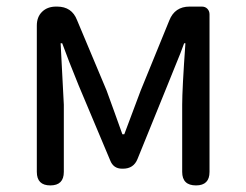

<svg xmlns="http://www.w3.org/2000/svg" viewBox="-20 -563 746 583"><path d="M555.7 -543H592.8Q603.5 -543 609.9 -536.1Q616.2 -529.3 616.2 -519.5V-41Q616.2 0 575.2 0Q533.2 0 533.2 -41V-245.1Q533.2 -293 543 -431.6H539.1Q530.3 -406.2 511.2 -360.4Q492.2 -314.5 488.3 -303.7L397.5 -80.1Q385.7 -50.8 353.5 -50.8H350.6Q324.2 -50.8 314.5 -76.2L218.8 -303.7Q186.5 -382.8 168.9 -431.6H164.1Q173.8 -246.1 173.8 -245.1V-41Q173.8 0 132.8 0Q91.8 0 91.8 -41V-485.4Q91.8 -511.7 107.9 -527.3Q124 -543 150.4 -543H153.3Q198.2 -543 213.9 -502L303.7 -288.1Q311.5 -266.6 327.6 -222.2Q343.8 -177.7 351.6 -155.3H357.4Q405.3 -282.2 407.2 -288.1L494.1 -501Q510.7 -543 555.7 -543Z"/></svg>

Font: GenSenMaruGothic TW TTF Regular
Style: Regular
Weight: 400
Version: Version 1.301